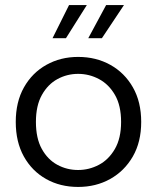

<svg xmlns="http://www.w3.org/2000/svg" viewBox="-20 -732 621 759"><path d="M288.8 7Q217.8 7 162.2 -24.4Q106.5 -55.7 74.4 -113.2Q42.3 -170.7 42.3 -250Q42.3 -329.3 74.8 -386.8Q107.3 -444.3 163.3 -475.6Q219.3 -507 288.8 -507Q360 -507 416.2 -475.6Q472.5 -444.3 505.3 -386.8Q538.2 -329.3 538.2 -250Q538.2 -170.7 505 -113.2Q471.7 -55.7 415.5 -24.4Q359.3 7 288.8 7ZM288.8 -60Q332.1 -60 370.7 -80.3Q409.4 -100.6 434.1 -143Q458.7 -185.4 458.7 -250Q458.7 -314.6 434.5 -356.6Q410.2 -398.7 371.5 -419.3Q332.8 -440 288.8 -440Q245 -440 207 -419.3Q169.1 -398.7 145.6 -356.6Q122 -314.6 122 -250Q122 -185.4 145.2 -143.4Q168.4 -101.3 206.3 -80.7Q244.2 -60 288.8 -60ZM329 -581.1 399.5 -711.9H470L382.9 -581.1ZM187.7 -581.1 252.9 -711.9H323.2L240.8 -581.1Z"/></svg>

Font: Envelope Sans Variable
Style: Regular
Weight: 500
Designer: Andreas Rasmussen / Norman Anderson
Foundry: mail.de GmbH
Version: Version 1.150